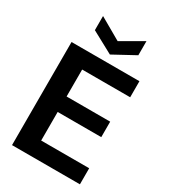

<svg xmlns="http://www.w3.org/2000/svg" viewBox="-222 -1027 991 1129"><g transform="rotate(30 273.5 -462.5)"><path d="M50 0V-700H511V-591H185V-408H481V-303H185V-109H511V0ZM282 -749 134 -829V-925L282 -840L429 -925V-829Z"/></g></svg>

Font: DM Sans 36pt
Style: Bold
Weight: 700
Version: Version 4.004;gftools[0.9.30]